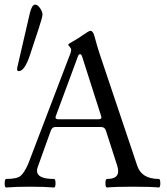

<svg xmlns="http://www.w3.org/2000/svg" viewBox="-22 -811 724 834"><path d="M574.2 -90.8Q593.3 -33.7 668 -33.7Q674.3 -33.7 674.3 -15.1Q674.3 3.4 668 3.4Q632.3 0 555.2 0Q478 0 442.9 3.4Q436 3.4 436 -15.1Q436 -33.7 442.9 -33.7Q491.2 -33.7 491.2 -66.9Q491.2 -78.1 487.3 -90.8L438 -243.7Q433.6 -259.3 416.5 -259.3H217.8Q204.1 -259.3 198.2 -242.2L143.1 -88.9Q138.7 -78.1 138.7 -69.3Q138.7 -33.7 212.4 -33.7Q219.2 -33.7 219.2 -15.1Q219.2 3.4 212.4 3.4Q170.9 0 108.4 0Q45.9 0 4.9 3.4Q-2 3.4 -1.7 -15.1Q-1.5 -33.7 4.9 -33.7Q52.2 -33.7 67.9 -47.4Q83.5 -61 100.1 -98.1L284.2 -580.1Q287.1 -588.4 287.1 -594.7Q287.1 -601.1 280.8 -607.7Q274.4 -614.3 274.4 -617.2Q274.4 -620.1 293.7 -630.6Q313 -641.1 338.9 -659.2Q364.7 -677.2 370.6 -677.2Q381.8 -677.2 387.7 -655.8Q400.4 -608.4 411.6 -574.7ZM406.2 -293Q418.5 -293 418.5 -300.8Q418.5 -303.2 417.5 -306.2L334.5 -565.9Q331.5 -575.7 325.7 -575.7Q319.8 -575.7 316.4 -565.9L220.2 -306.2Q219.2 -303.7 219.2 -300.8Q219.2 -293 231 -293ZM59.1 -502Q52.2 -502 52.2 -512.2Q52.2 -515.6 53.2 -518.6L107.4 -752.9Q116.2 -790.5 130.4 -791Q141.6 -791 152.1 -775.4Q162.6 -759.8 162.6 -748Q162.6 -736.3 145 -683.6L107.9 -571.3Q85 -502 59.1 -502Z"/></svg>

Font: Junicode
Style: Regular
Weight: 400
Designer: Peter S. Baker
Foundry: Briery Creek Software
Version: Version 0.7.2